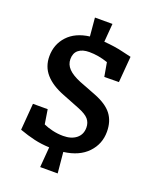

<svg xmlns="http://www.w3.org/2000/svg" viewBox="-165 -889 892 1102"><g transform="rotate(20 281.0 -338.0)"><path d="M313 -8 325 119H218L228 -5Q179 -7 135.5 -17Q92 -27 42 -45L55 -208H145L159 -120Q183 -109 215 -101.5Q247 -94 280 -94Q330 -94 360 -118Q390 -142 390 -184Q390 -214 372.5 -235Q355 -256 307 -275L203 -316Q128 -345 89 -389.5Q50 -434 50 -497Q50 -570 97 -621Q144 -672 230 -683L220 -795H327L318 -683Q384 -678 433 -666Q482 -654 489 -653L476 -494L387 -493L372 -578Q314 -598 258 -598Q216 -598 192.5 -579Q169 -560 169 -523Q169 -490 193 -465Q217 -440 268 -419L369 -380Q444 -351 476.5 -308.5Q509 -266 509 -202Q509 -127 458 -73.5Q407 -20 313 -8Z"/></g></svg>

Font: Enriqueta SemiBold
Style: Regular
Weight: 600
Designer: Viviana Monsalve, Gustavo Ibarra
Foundry: 72Puntos
Version: Version 2.000